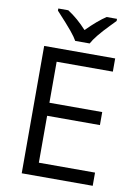

<svg xmlns="http://www.w3.org/2000/svg" viewBox="-100 -995 756 1060"><g transform="rotate(10 278.0 -465.5)"><path d="M496 0H98V-714H496V-640H181V-410H477V-337H181V-74H496ZM139 -931H195Q251 -895 302 -839Q365 -902 410 -931H468V-919L436 -886Q365 -813 343 -771H262Q251 -791 226 -821.5Q201 -852 139 -919Z"/></g></svg>

Font: Stephens Clock
Style: Regular
Weight: 400
Designer: Peter Wiegel (catfonts.de) with slight modifications by DT1.org
Version: Version 0.9.1